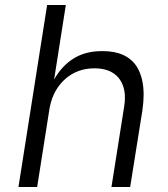

<svg xmlns="http://www.w3.org/2000/svg" viewBox="-20 -750 675 770"><path d="M54 0 169 -730H244L197 -431Q227 -485 274.5 -515Q322 -545 389 -545H392Q489 -545 529 -482Q556 -438 556 -370Q556 -341 551 -307L502 0H427L478 -323Q481 -341 481 -358Q481 -405 457 -436Q425 -476 359 -476Q290 -476 242 -433.5Q194 -391 180 -322L179 -317Q178 -315 178 -311L129 0Z"/></svg>

Font: Sora Light
Style: Italic
Weight: 300
Designer: Jonathan Barnbrook, Juli√°n Moncada
Version: Version 1.000